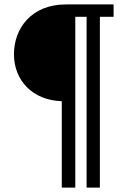

<svg xmlns="http://www.w3.org/2000/svg" viewBox="-20 -762 610 867"><path d="M493 -742H278C121 -742 43 -633 43 -517C43 -400 126 -309 259 -305V85H320V-686H371V85H431V-686H493Z"/></svg>

Font: Cheyenne Sans
Style: Regular
Weight: 400
Designer: The Public Sans project authors (U.S. Web Design System), Libre Franklin designed by Pablo Impallari and Rodrigo Fuenzal
Foundry: The Cheyenne Sans Project Authors
Version: Version 2.007